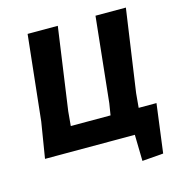

<svg xmlns="http://www.w3.org/2000/svg" viewBox="-114 -747 930 989"><g transform="rotate(-15 351.0 -252.5)"><path d="M42 0 73 -191 122 -645H283L221 -206L214 -129H426L436 -191L484 -645H646L583 -206L576 -129H671L637 131L524 140L521 0Z"/></g></svg>

Font: Alegreya Sans ExtraBold
Style: Italic
Weight: 800
Italic angle: -7°
Designer: Juan Pablo del Peral
Foundry: Huerta Tipografica
Version: Version 2.007